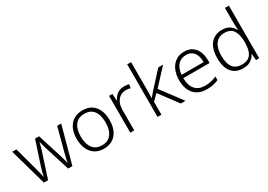

<svg xmlns="http://www.w3.org/2000/svg" viewBox="6 -1577 3354 2404"><g transform="rotate(-30 1682.5 -375.0)"><path d="M406 -346Q399 -369 393 -389.5Q387 -410 382 -428.5Q377 -447 373 -464H370Q366 -447 361 -428Q356 -409 350.5 -388Q345 -367 337 -345L225 0H164L14 -532H74L163 -204Q172 -174 178 -149.5Q184 -125 188.5 -104.5Q193 -84 196 -66H199Q202 -78 205.5 -92.5Q209 -107 213 -123.5Q217 -140 222.5 -158Q228 -176 234 -196L344 -532H402L508 -196Q515 -172 522 -149Q529 -126 534.5 -105Q540 -84 543 -67H546Q548 -83 552.5 -103.5Q557 -124 563.5 -149.5Q570 -175 577 -204L664 -532H722L577 0H515Z M1269 -267Q1269 -204 1253.5 -153.5Q1238 -103 1207.5 -66.5Q1177 -30 1132.5 -10Q1088 10 1030 10Q975 10 931 -9.5Q887 -29 856.5 -65.5Q826 -102 809.5 -153Q793 -204 793 -267Q793 -353 822 -414.5Q851 -476 905 -509Q959 -542 1034 -542Q1111 -542 1163 -507.5Q1215 -473 1242 -411.5Q1269 -350 1269 -267ZM852 -267Q852 -199 871.5 -147.5Q891 -96 930.5 -67.5Q970 -39 1031 -39Q1093 -39 1132.5 -67.5Q1172 -96 1191 -147.5Q1210 -199 1210 -267Q1210 -333 1192 -384Q1174 -435 1135 -464Q1096 -493 1033 -493Q943 -493 897.5 -433Q852 -373 852 -267Z M1633 -541Q1652 -541 1670.5 -539Q1689 -537 1705 -533L1696 -480Q1680 -484 1664 -486.5Q1648 -489 1630 -489Q1593 -489 1564 -475Q1535 -461 1514 -435Q1493 -409 1482 -373Q1471 -337 1471 -292V0H1414V-532H1462L1468 -433H1471Q1485 -463 1507.5 -487.5Q1530 -512 1561.5 -526.5Q1593 -541 1633 -541Z M1864 -374Q1864 -342 1863.5 -307.5Q1863 -273 1862 -240H1863Q1872 -250 1882.5 -262.5Q1893 -275 1903.5 -288Q1914 -301 1924 -312L2126 -532H2195L1984 -304L2212 0H2144L1945 -267L1864 -185V0H1808V-760H1864Z M2504 -542Q2572 -542 2618 -510.5Q2664 -479 2687 -424Q2710 -369 2710 -298V-259H2330Q2331 -153 2380 -96.5Q2429 -40 2521 -40Q2570 -40 2607 -48.5Q2644 -57 2688 -76V-24Q2649 -7 2609.5 1.5Q2570 10 2519 10Q2439 10 2383.5 -23Q2328 -56 2299.5 -117.5Q2271 -179 2271 -262Q2271 -343 2298.5 -406.5Q2326 -470 2378 -506Q2430 -542 2504 -542ZM2503 -494Q2430 -494 2385 -445.5Q2340 -397 2332 -306H2651Q2651 -362 2635 -404Q2619 -446 2586.5 -470Q2554 -494 2503 -494Z M3045 10Q2938 10 2880.5 -59Q2823 -128 2823 -261Q2823 -398 2883.5 -470Q2944 -542 3050 -542Q3095 -542 3128 -528.5Q3161 -515 3184.5 -492Q3208 -469 3221 -441H3225Q3224 -464 3222.5 -493Q3221 -522 3221 -545V-760H3278V0H3232L3224 -93H3221Q3207 -65 3184 -41.5Q3161 -18 3127 -4Q3093 10 3045 10ZM3052 -39Q3145 -39 3183.5 -95Q3222 -151 3222 -257V-266Q3222 -376 3183.5 -434.5Q3145 -493 3056 -493Q2971 -493 2926.5 -432.5Q2882 -372 2882 -260Q2882 -152 2924 -95.5Q2966 -39 3052 -39Z"/></g></svg>

Font: Noto Sans Khmer Light
Style: Regular
Weight: 300
Version: Version 2.003